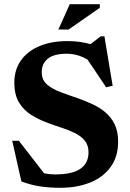

<svg xmlns="http://www.w3.org/2000/svg" viewBox="-20 -878 618 911"><path d="M540.5 -206Q540.5 -134 504.5 -85Q468.5 -36 406.5 -11.5Q344.5 13 267 13Q213.5 13 170.8 6.5Q128 0 81.5 -17L38 -210H69.5L189 -56Q214 -50.5 242.5 -50.5Q323 -50.5 361.5 -77.2Q400 -104 400 -155.5Q400 -188.5 382.5 -210.2Q365 -232 336.5 -246.2Q308 -260.5 274.5 -271.2Q241 -282 209 -294Q166 -309.5 129.5 -332Q93 -354.5 70.5 -391.2Q48 -428 48 -486.5Q48 -546.5 79 -590.8Q110 -635 166.8 -659Q223.5 -683 300.5 -683Q360 -683 409.5 -668.5L457.5 -705.5H475.5L514.5 -471L483.5 -464L395.5 -595Q348.5 -623 297 -623Q235 -623 206.5 -599.2Q178 -575.5 178 -536Q178 -499 203 -477.2Q228 -455.5 267.8 -440.8Q307.5 -426 352 -411Q385 -399 418.5 -383.8Q452 -368.5 479.5 -345.5Q507 -322.5 523.8 -288.8Q540.5 -255 540.5 -206ZM257 -738 311 -858H453.5V-841L305.5 -738Z"/></svg>

Font: Newsreader Text
Style: Bold
Weight: 700
Designer: Hugues Gentile
Foundry: Production Type
Version: Version 1.001